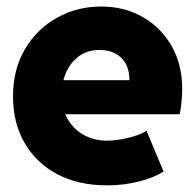

<svg xmlns="http://www.w3.org/2000/svg" viewBox="-20 -555 593 583"><path d="M304.7 7.8Q216.8 7.8 152.8 -26.6Q88.9 -61 54.2 -121.8Q19.5 -182.6 19.5 -261.7Q19.5 -345.2 56.4 -406.7Q93.3 -468.3 154.1 -501.7Q214.8 -535.2 287.1 -535.2Q358.4 -535.2 414.1 -502.9Q469.7 -470.7 501.5 -414.6Q533.2 -358.4 533.2 -286.1Q533.2 -263.7 530.8 -241.5Q528.3 -219.2 525.4 -208H155.3V-311.5H373Q373 -341.8 361.3 -362.3Q349.6 -382.8 329.3 -393.1Q309.1 -403.3 283.2 -403.3Q245.6 -403.3 219.7 -384.3Q193.8 -365.2 180.4 -334.2Q167 -303.2 167 -267.6Q167 -225.1 185.3 -193.6Q203.6 -162.1 234.9 -145Q266.1 -127.9 304.7 -127.9Q327.1 -127.9 351.6 -132.6Q376 -137.2 396 -144.3Q416 -151.4 424.8 -158.2L476.6 -34.2Q448.7 -16.1 403.1 -4.2Q357.4 7.8 304.7 7.8Z"/></svg>

Font: Reddit Sans Black
Style: Regular
Weight: 900
Version: Version 1.014